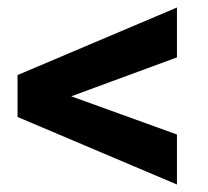

<svg xmlns="http://www.w3.org/2000/svg" viewBox="-20 -558 550 508"><path d="M448.2 -538.1 26.4 -359.4V-248.5L448.2 -69.8V-202.1L168.5 -303.2L448.2 -406.2Z"/></svg>

Font: Vazirmatn
Style: Bold
Weight: 700
Designer: Saber Rastikerdar
Foundry: Saber Rastikerdar
Version: Version 33.003